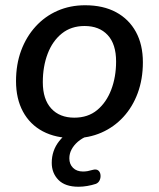

<svg xmlns="http://www.w3.org/2000/svg" viewBox="-20 -517 605 731"><path d="M261 9Q192 9 143 -17Q94 -43 67.5 -92Q41 -141 41 -208Q41 -272 60.5 -324.5Q80 -377 115.5 -416Q151 -455 199 -476Q247 -497 304 -497Q373 -497 422 -470.5Q471 -444 497.5 -395.5Q524 -347 524 -280Q524 -216 504.5 -163Q485 -110 449.5 -71.5Q414 -33 366 -12Q318 9 261 9ZM263 -69Q315 -69 350 -98Q385 -127 403.5 -175.5Q422 -224 422 -283Q422 -349 390 -383.5Q358 -418 302 -418Q251 -418 215.5 -389.5Q180 -361 161.5 -312.5Q143 -264 143 -204Q143 -139 175 -104Q207 -69 263 -69ZM279 194Q228 194 202.5 168Q177 142 177 103Q177 56 205.5 20Q234 -16 286 -39L315 0Q292 9 276.5 22.5Q261 36 252.5 52Q244 68 244 86Q244 108 258 122Q272 136 296 136Q305 136 313.5 134.5Q322 133 332 130Q346 126 353.5 131.5Q361 137 362.5 148Q364 159 359.5 169Q355 179 345 183Q330 188 312.5 191Q295 194 279 194Z"/></svg>

Font: Nunito ExtraLight SemiBold
Style: Italic
Weight: 600
Italic angle: -9°
Version: Version 3.602